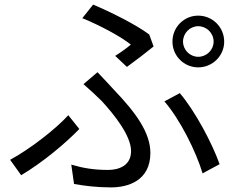

<svg xmlns="http://www.w3.org/2000/svg" viewBox="-20 -783 1040 835"><path d="M776 -602C776 -639 806 -669 842 -669C879 -669 909 -639 909 -602C909 -566 879 -536 842 -536C806 -536 776 -566 776 -602ZM730 -602C730 -540 780 -490 842 -490C904 -490 955 -540 955 -602C955 -665 904 -715 842 -715C780 -715 730 -665 730 -602ZM532 -492C568 -518 624 -561 648 -581L629 -633C570 -677 461 -731 385 -763L338 -704C414 -673 506 -624 549 -589C535 -577 507 -556 481 -540ZM302 17C346 25 400 32 463 32C535 32 634 4 634 -118C634 -207 569 -295 476 -392C453 -417 428 -444 404 -469L343 -417C371 -393 401 -365 423 -343C477 -284 550 -193 550 -126C550 -62 496 -44 450 -44C388 -44 341 -52 290 -67ZM935 -69C904 -157 830 -298 762 -378L695 -342C763 -264 833 -123 861 -29ZM325 -222 277 -282C221 -220 106 -132 24 -88L72 -21C168 -78 267 -162 325 -222Z"/></svg>

Font: Noto Sans Mono CJK JP Regular
Style: Regular
Weight: 400
Designer: Ryoko NISHIZUKA (kana & ideographs); Paul D. Hunt (Latin, Greek & Cyrillic); Wenlong ZHANG (bopomofo); Sandoll Communica
Foundry: Adobe Systems Incorporated
Version: Version 1.004;PS 1.004;hotconv 1.0.82;makeotf.lib2.5.63406